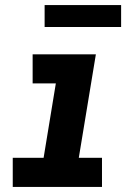

<svg xmlns="http://www.w3.org/2000/svg" viewBox="-20 -733 540 753"><path d="M30 0V-114H151L199 -406H108V-520H356L289 -114H380V0ZM155 -627V-713H455V-627Z"/></svg>

Font: Iosevka Heavy Oblique
Style: Regular
Weight: 900
Italic angle: -9°
Monospace: yes
Designer: Belleve Invis
Foundry: Belleve Invis
Version: Version 32.5.0; ttfautohint (v1.8.4)